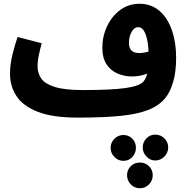

<svg xmlns="http://www.w3.org/2000/svg" viewBox="-20 -602 992 1017"><path d="M393 21Q258 21 179.5 -10Q101 -41 67 -93.5Q33 -146 33 -211Q33 -262 46.5 -315Q60 -368 73 -406L201 -373Q193 -344 186 -312Q179 -280 179 -250Q179 -214 198.5 -186Q218 -158 270 -141.5Q322 -125 419 -125Q570 -125 644 -135.5Q718 -146 739 -169Q746 -177 751 -187Q756 -197 760 -212Q740 -204 719 -200.5Q698 -197 680 -197Q639 -197 602.5 -212.5Q566 -228 544 -262Q522 -296 522 -350Q522 -409 547 -462.5Q572 -516 616.5 -549Q661 -582 719 -582Q781 -582 824.5 -544.5Q868 -507 890.5 -442Q913 -377 913 -296Q913 -222 897 -167.5Q881 -113 855 -82Q822 -42 764.5 -19.5Q707 3 616.5 12Q526 21 393 21ZM663 -375Q663 -321 717 -321Q741 -321 767 -329Q764 -390 750 -424Q736 -458 712 -458Q691 -458 677 -433Q663 -408 663 -375ZM802 248Q775 248 755.5 227Q736 206 736 179Q736 151 755.5 131Q775 111 802 111Q831 111 851 131Q871 151 871 179Q871 206 851 227Q831 248 802 248ZM634 250Q606 250 586 229.5Q566 209 566 181Q566 153 586 133Q606 113 634 113Q662 113 681 133Q700 153 700 181Q700 209 681 229.5Q662 250 634 250ZM721 395Q692 395 672.5 374.5Q653 354 653 326Q653 298 672.5 278.5Q692 259 721 259Q750 259 769.5 278.5Q789 298 789 326Q789 354 769.5 374.5Q750 395 721 395Z"/></svg>

Font: Noto Sans Arabic Cond ExtBd
Style: Regular
Weight: 800
Width: 3
Designer: Monotype Design Team, Nadine Chahine, Nizar Qandah and Khaled Hosny
Foundry: Monotype Imaging Inc.
Version: Version 2.012; ttfautohint (v1.8.4.7-5d5b)